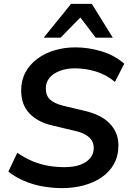

<svg xmlns="http://www.w3.org/2000/svg" viewBox="-20 -959 671 989"><path d="M300 10Q249 10 199 1Q149 -8 104.5 -27Q60 -46 23 -75L69 -172Q108 -145 148 -128.5Q188 -112 229 -105Q270 -98 312 -98Q359 -98 392.5 -110Q426 -122 444.5 -144.5Q463 -167 463 -196Q463 -218 452.5 -235.5Q442 -253 419 -266Q396 -279 357 -287L248 -313Q175 -330 132 -374.5Q89 -419 89 -493Q89 -545 111 -586Q133 -627 172 -656Q211 -685 261.5 -700Q312 -715 369 -715Q435 -715 502 -695Q569 -675 620 -631L572 -537Q527 -575 473 -591Q419 -607 367 -607Q323 -607 288.5 -594Q254 -581 235 -558Q216 -535 216 -504Q216 -466 238 -446Q260 -426 303 -415L412 -389Q501 -369 545.5 -322.5Q590 -276 590 -211Q590 -156 567 -114.5Q544 -73 503.5 -45.5Q463 -18 411 -4Q359 10 300 10ZM205 -765 346 -939H453L561 -765H473L394 -869L292 -765Z"/></svg>

Font: Nunito Sans 12pt ExtraLight 12pt
Style: Bold Italic
Weight: 700
Italic angle: -9°
Version: Version 3.101;gftools[0.9.27]